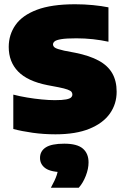

<svg xmlns="http://www.w3.org/2000/svg" viewBox="-20 -623 589 902"><path d="M240.5 8Q185.5 8 133.8 0.8Q82 -6.5 42.5 -17V-178.5Q73 -170.5 107.8 -164.8Q142.5 -159 176.2 -155.8Q210 -152.5 237.5 -152.5Q273 -152.5 290.8 -156Q308.5 -159.5 314.2 -165.5Q320 -171.5 320 -179Q320 -186 315.8 -191.5Q311.5 -197 297.5 -202.2Q283.5 -207.5 255.5 -213L203 -223Q109.5 -241.5 65.2 -287Q21 -332.5 21 -402.5Q21 -460 52.8 -505.5Q84.5 -551 153.2 -577Q222 -603 333 -603Q376 -603 416.8 -599Q457.5 -595 489.5 -588.5V-427Q455.5 -434.5 417 -438.8Q378.5 -443 339 -443Q291 -443 267.5 -439Q244 -435 236.5 -428.5Q229 -422 229 -414.5Q229 -406 237.5 -399.5Q246 -393 281.5 -385L334 -375Q401 -361.5 444 -338Q487 -314.5 507.5 -278.5Q528 -242.5 528 -192Q528 -134.5 496.2 -89.5Q464.5 -44.5 400.5 -18.2Q336.5 8 240.5 8ZM219 259Q239 223 246.8 198.8Q254.5 174.5 254.5 147L296 186H282Q220 186 194 167.8Q168 149.5 168 119Q168 87 195 69.5Q222 52 282 52Q342.5 52 369.2 75Q396 98 396 140Q396 170 383 203.2Q370 236.5 350 259Z"/></svg>

Font: Encode Sans SC Condensed Thin Black
Style: Regular
Weight: 900
Version: Version 3.002